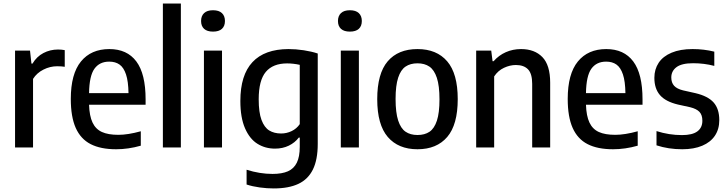

<svg xmlns="http://www.w3.org/2000/svg" viewBox="-20 -828 4086 1078"><path d="M64.5 -544H148.5L156.5 -471H162.5Q186 -510.5 223.8 -530.2Q261.5 -550 306 -550Q326 -550 343.5 -546.5V-453Q326.5 -456 300.5 -456Q261 -456 223.8 -437.2Q186.5 -418.5 165.5 -385V0H64.5Z M797.5 -240H480Q482 -177 499.5 -140Q517 -103 552 -87Q587 -71 644.5 -71Q698 -71 770.5 -91V-10Q700 10 632 10Q545 10 489 -18.8Q433 -47.5 405.2 -109.8Q377.5 -172 377.5 -272.5Q377.5 -413 434.5 -482.8Q491.5 -552.5 594 -552.5Q693.5 -552.5 745.5 -483Q797.5 -413.5 797.5 -270ZM480 -305H701.5Q700.5 -371.5 687.5 -410.2Q674.5 -449 651.2 -465.5Q628 -482 593 -482Q539 -482 510.2 -442Q481.5 -402 480 -305Z M894.5 0V-808H995.5V0Z M1125 0V-544H1226.5V0ZM1109 -710Q1109 -738.5 1126 -754.5Q1143 -770.5 1176 -770.5Q1209 -770.5 1226 -754.5Q1243 -738.5 1243 -710Q1243 -681.5 1226 -666Q1209 -650.5 1176 -650.5Q1143 -650.5 1126 -666Q1109 -681.5 1109 -710Z M1364.5 208V125Q1438.5 148.5 1510 148.5Q1563 148.5 1596.5 133.8Q1630 119 1646.5 85.5Q1663 52 1663 -3.5V-55.5H1657.5Q1636 -27 1601.5 -10.2Q1567 6.5 1524 6.5Q1469.5 6.5 1425.8 -20.5Q1382 -47.5 1355.8 -107.5Q1329.5 -167.5 1329.5 -261Q1329.5 -406.5 1397.5 -479.2Q1465.5 -552 1599.5 -552.5Q1641 -552.5 1685.5 -545.8Q1730 -539 1764 -527.5V-20Q1764 68.5 1736.8 123.8Q1709.5 179 1655 204.5Q1600.5 230 1517 230Q1479 230 1438.5 224.5Q1398 219 1364.5 208ZM1663 -131V-464Q1626 -472 1592 -472Q1512.5 -472 1472.5 -424.5Q1432.5 -377 1432.5 -270.5Q1432.5 -197 1448.2 -154.8Q1464 -112.5 1491.5 -95.5Q1519 -78.5 1558.5 -78.5Q1589.5 -78.5 1617.5 -92Q1645.5 -105.5 1663 -131Z M1893.5 0V-544H1995V0ZM1877.5 -710Q1877.5 -738.5 1894.5 -754.5Q1911.5 -770.5 1944.5 -770.5Q1977.5 -770.5 1994.5 -754.5Q2011.5 -738.5 2011.5 -710Q2011.5 -681.5 1994.5 -666Q1977.5 -650.5 1944.5 -650.5Q1911.5 -650.5 1894.5 -666Q1877.5 -681.5 1877.5 -710Z M2098 -271Q2098 -415 2156.8 -483.8Q2215.5 -552.5 2324 -552.5Q2432 -552.5 2491 -483.5Q2550 -414.5 2550 -271.5Q2550 -128 2491 -59Q2432 10 2324 10Q2216.5 10 2157.2 -59Q2098 -128 2098 -271ZM2447.5 -270Q2447.5 -346.5 2432.8 -391Q2418 -435.5 2391 -454Q2364 -472.5 2324 -472.5Q2284 -472.5 2257 -454.2Q2230 -436 2215.5 -391.8Q2201 -347.5 2201 -272.5Q2201 -196 2215.5 -151.5Q2230 -107 2257 -88.5Q2284 -70 2324 -70Q2364.5 -70 2391.5 -88.2Q2418.5 -106.5 2433 -150.5Q2447.5 -194.5 2447.5 -270Z M2653.5 -544H2738L2745.5 -484.5H2751.5Q2780.5 -517.5 2820 -535Q2859.5 -552.5 2905.5 -552.5Q2981.5 -552.5 3025.2 -507.5Q3069 -462.5 3069 -363.5V0H2968V-357.5Q2968 -414.5 2944.5 -438.8Q2921 -463 2876.5 -463Q2843 -463 2809.5 -447.2Q2776 -431.5 2754.5 -399V0H2653.5Z M3587.5 -240H3270Q3272 -177 3289.5 -140Q3307 -103 3342 -87Q3377 -71 3434.5 -71Q3488 -71 3560.5 -91V-10Q3490 10 3422 10Q3335 10 3279 -18.8Q3223 -47.5 3195.2 -109.8Q3167.5 -172 3167.5 -272.5Q3167.5 -413 3224.5 -482.8Q3281.5 -552.5 3384 -552.5Q3483.5 -552.5 3535.5 -483Q3587.5 -413.5 3587.5 -270ZM3270 -305H3491.5Q3490.5 -371.5 3477.5 -410.2Q3464.5 -449 3441.2 -465.5Q3418 -482 3383 -482Q3329 -482 3300.2 -442Q3271.5 -402 3270 -305Z M3666 -12V-92Q3736.5 -69.5 3809 -69.5Q3867 -69.5 3895.2 -90.2Q3923.5 -111 3923.5 -150Q3923.5 -182.5 3907.2 -199.8Q3891 -217 3855 -226L3786.5 -241Q3717 -257.5 3685.5 -294Q3654 -330.5 3654 -391Q3654 -439 3678.2 -475.5Q3702.5 -512 3750.8 -532.2Q3799 -552.5 3868.5 -552.5Q3932.5 -552.5 3990.5 -538V-458Q3934 -473 3871.5 -473Q3807.5 -473 3778.2 -451Q3749 -429 3749 -393Q3749 -364 3764.8 -346.5Q3780.5 -329 3815.5 -320.5L3884.5 -305Q3955 -288.5 3986.8 -252.5Q4018.5 -216.5 4018.5 -153.5Q4018.5 -103 3994 -66.2Q3969.5 -29.5 3922.8 -9.8Q3876 10 3810.5 10Q3733 10 3666 -12Z"/></svg>

Font: Encode Sans Semi Condensed Medium
Style: Regular
Weight: 500
Width: 4
Designer: Multiple Designers
Foundry: Impallari Type
Version: Version 2.000